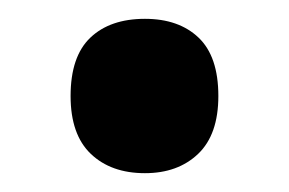

<svg xmlns="http://www.w3.org/2000/svg" viewBox="-20 -453 307 204"><path d="M55 -351Q55 -393 76 -413Q97 -433 134 -433Q170 -433 191 -413Q212 -393 212 -351Q212 -310 190.5 -289.5Q169 -269 134 -269Q98 -269 76.5 -289.5Q55 -310 55 -351Z"/></svg>

Font: Noto Sans Kannada Condensed
Style: Bold
Weight: 700
Width: 3
Designer: Jelle Bosma - Monotype Design Team
Foundry: Monotype Imaging Inc.
Version: Version 2.005; ttfautohint (v1.8.4.7-5d5b)